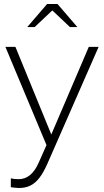

<svg xmlns="http://www.w3.org/2000/svg" viewBox="-20 -726 519 958"><path d="M75 212Q64 212 53 210.5Q42 209 34 208V164Q50 168 73 168Q136 168 172 88L212 -2L7 -492H57L236 -55L423 -492H472L216 92Q197 135 176.5 161.5Q156 188 131.5 200Q107 212 75 212ZM329 -591 241 -674 153 -591H116L215 -706H267L366 -591Z"/></svg>

Font: Red Hat Display VF
Style: Regular
Weight: 300
Designer: Pentagram, MCKL
Foundry: Pentagram, MCKL
Version: Version 1.023